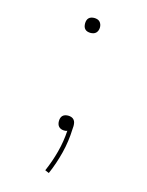

<svg xmlns="http://www.w3.org/2000/svg" viewBox="-113 -598 676 883"><g transform="rotate(15 225.0 -156.5)"><path d="M225 -457Q218 -457 211 -459Q204 -461 199 -466Q194 -471 192 -478Q190 -485 190 -493Q190 -500 192 -507Q194 -514 199 -519Q204 -524 211 -526Q218 -528 225 -528Q232 -528 239 -526Q246 -524 251 -519Q256 -514 258.5 -507Q261 -500 261 -493Q261 -485 258.5 -478Q256 -471 251 -466Q246 -461 239 -459Q232 -457 225 -457ZM207 215 188 207Q209 159 222.5 108Q236 57 239 5Q236 7 232 7.5Q228 8 224 8Q217 8 210 5.5Q203 3 198.5 -2Q194 -7 192 -13.5Q190 -20 190 -28Q190 -35 192 -42Q194 -49 199 -54Q204 -59 211 -61Q218 -63 225 -63Q233 -63 240.5 -60.5Q248 -58 253 -52Q258 -46 259.5 -38.5Q261 -31 261 -23Q261 -19 260.5 -15.5Q260 -12 260 -8Q258 50 244 106Q230 162 207 215Z"/></g></svg>

Font: Zed Sans Thin Extended
Style: Regular
Weight: 100
Width: 7
Designer: Belleve Invis
Foundry: Belleve Invis
Version: Version 1.0.0; ttfautohint (v1.8.4)